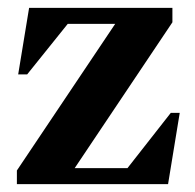

<svg xmlns="http://www.w3.org/2000/svg" viewBox="-20 -470 497 490"><path d="M23.1 0V-34.9L274 -409.1H152.9L49.3 -280.1H26.4L54.3 -450H420V-413.1L170.6 -40.9H305.3L415.9 -182H438.7L408.9 0Z"/></svg>

Font: Ancizar Serif Light
Style: Regular
Weight: 300
Designer: Cesar Puertas, Viviana Monsalve, Julian Moncada, Julian Prieto, Jose Castro, Felipe Aragon, Mariel Hernandez, Sara Alarc
Version: Version 8.100